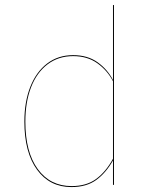

<svg xmlns="http://www.w3.org/2000/svg" viewBox="-20 -751 607 780"><path d="M443 -730V0H439V-99Q410 -48 370.5 -19.5Q331 9 270 9Q182 9 130.5 -61.5Q79 -132 79 -257Q79 -337 103 -398Q127 -459 171.5 -493Q216 -527 277 -527Q336 -527 376.5 -498Q417 -469 439 -426V-731ZM439 -106V-421Q416 -465 375.5 -494Q335 -523 277 -523Q217 -523 173 -489.5Q129 -456 106 -396Q83 -336 83 -257Q83 -133 133.5 -64Q184 5 271 5Q331 5 370.5 -24Q410 -53 439 -106Z"/></svg>

Font: FiraGO Four
Style: Regular
Weight: 100
Designer: bBox Type
Foundry: bBox Type GmbH
Version: Version 1.001